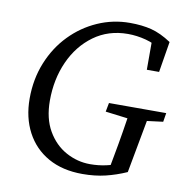

<svg xmlns="http://www.w3.org/2000/svg" viewBox="-74 -702 763 786"><g transform="rotate(10 307.0 -308.5)"><path d="M53 -254Q53 -335 81 -404Q109 -473 158 -523.5Q207 -574 270.5 -602Q334 -630 404 -630Q455 -630 494 -620Q533 -610 577 -581L556 -453H505V-581L542 -544Q517 -564 479 -574Q441 -584 404 -584Q323 -584 262.5 -540Q202 -496 169 -422.5Q136 -349 136 -260Q136 -186 165.5 -135Q195 -84 242.5 -58Q290 -32 343 -32Q377 -32 409 -39Q441 -46 472 -59L424 -28L434 -82Q444 -135 452.5 -187.5Q461 -240 469 -292H550L501 -27Q458 -8 414.5 2.5Q371 13 319 13Q236 13 176.5 -20.5Q117 -54 85 -114.5Q53 -175 53 -254ZM369 -255 376 -292H614L608 -255L498 -241H481Z"/></g></svg>

Font: Lisu Bosa ExtraLight
Style: Italic
Weight: 200
Italic angle: -19°
Designer: David Morse, Annie Olsen, Victor Gaultney, Frank Grießhammer (Latin)
Foundry: SIL International
Version: Version 2.000